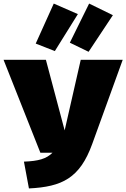

<svg xmlns="http://www.w3.org/2000/svg" viewBox="-45 -1033 707 1075"><path d="M256 -1013 155 -789 262 -747 391 -954ZM454 -1013 346 -794 451 -743 587 -948ZM642 -698H407L317 -303L212 -698H-25L181 -178H249C215 -144 171 -131 89 -128L117 22C303 13 402 -36 471 -226Z"/></svg>

Font: Fira Sans Ultra
Style: Regular
Weight: 950
Designer: Carrois Corporate & Edenspiekermann AG
Foundry: Carrois Corporate GbR & Edenspiekermann AG
Version: Version 4.203;PS 004.203;hotconv 1.0.88;makeotf.lib2.5.64775